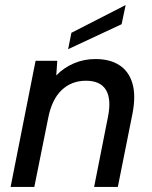

<svg xmlns="http://www.w3.org/2000/svg" viewBox="-20 -741 601 761"><path d="M121 -500H207L203 -442Q233 -473 273 -490Q313 -507 358 -507Q416 -507 453.5 -482.5Q491 -458 505 -410Q519 -362 505 -290L447 0H353L408 -278Q422 -348 400 -384.5Q378 -421 321 -421Q263 -421 224 -383.5Q185 -346 171 -273L116 0H22ZM478 -721 462 -645 250 -546 263 -611Z"/></svg>

Font: Albert Sans Medium
Style: Italic
Weight: 500
Italic angle: -11.25°
Designer: Andreas Rasmussen
Foundry: a.Foundry
Version: Version 1.025